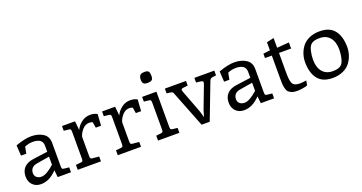

<svg xmlns="http://www.w3.org/2000/svg" viewBox="-39 -1343 3733 1982"><g transform="rotate(-20 1827.5 -352.0)"><path d="M414 -352V-98Q414 -76 418 -68.5Q422 -61 437 -60L493 -54V0H347L339 -78Q256 10 163 10Q106 10 71.5 -25.5Q37 -61 37 -118Q37 -178 72 -215Q107 -252 173 -261L335 -283V-350Q335 -430 227 -430Q181 -430 139 -411L125 -338H67L60 -453Q163 -490 230 -490Q309 -490 361.5 -456Q414 -422 414 -352ZM335 -229 196 -206Q160 -201 140 -180Q120 -159 120 -126Q120 -95 140.5 -78Q161 -61 193 -61Q247 -61 335 -140Z M647 -98V-384Q647 -406 643 -413.5Q639 -421 624 -422L569 -428V-480H712L722 -380Q737 -419 780.5 -454.5Q824 -490 882 -490Q924 -490 957 -471L949 -345H891L880 -409Q866 -416 843 -416Q800 -416 767.5 -379Q735 -342 726 -303V-98Q726 -76 730 -68.5Q734 -61 749 -60L822 -53V0H567V-54L624 -60Q639 -61 643 -68.5Q647 -76 647 -98Z M1087 -98V-384Q1087 -406 1083 -413.5Q1079 -421 1064 -422L1009 -428V-480H1152L1162 -380Q1177 -419 1220.5 -454.5Q1264 -490 1322 -490Q1364 -490 1397 -471L1389 -345H1331L1320 -409Q1306 -416 1283 -416Q1240 -416 1207.5 -379Q1175 -342 1166 -303V-98Q1166 -76 1170 -68.5Q1174 -61 1189 -60L1262 -53V0H1007V-54L1064 -60Q1079 -61 1083 -68.5Q1087 -76 1087 -98Z M1606 -480V-98Q1606 -76 1610 -69Q1614 -62 1629 -60L1684 -54V0H1449V-54L1504 -60Q1519 -62 1523 -69Q1527 -76 1527 -98V-384Q1527 -406 1523 -413.5Q1519 -421 1504 -422L1449 -428V-480ZM1614 -653Q1614 -619 1600 -607.5Q1586 -596 1549 -596Q1520 -596 1508 -609Q1496 -622 1496 -650Q1496 -684 1510 -699Q1524 -714 1563 -714Q1593 -714 1603.5 -699.5Q1614 -685 1614 -653Z M2017 0H1928L1777 -384Q1776 -386 1774 -391Q1772 -396 1771.5 -398Q1771 -400 1769.5 -403.5Q1768 -407 1767 -408.5Q1766 -410 1764 -412.5Q1762 -415 1760 -416Q1758 -417 1755.5 -418.5Q1753 -420 1750 -421Q1747 -422 1743 -422L1699 -428V-480H1931V-429L1880 -423Q1857 -420 1857 -406Q1857 -404 1863 -384L1958 -134L1978 -65L1998 -134L2093 -384Q2098 -399 2098 -405Q2098 -420 2074 -423L2023 -429V-480H2242V-428L2198 -422Q2188 -421 2181 -414.5Q2174 -408 2171.5 -402Q2169 -396 2164 -384Z M2645 -352V-98Q2645 -76 2649 -68.5Q2653 -61 2668 -60L2724 -54V0H2578L2570 -78Q2487 10 2394 10Q2337 10 2302.5 -25.5Q2268 -61 2268 -118Q2268 -178 2303 -215Q2338 -252 2404 -261L2566 -283V-350Q2566 -430 2458 -430Q2412 -430 2370 -411L2356 -338H2298L2291 -453Q2394 -490 2461 -490Q2540 -490 2592.5 -456Q2645 -422 2645 -352ZM2566 -229 2427 -206Q2391 -201 2371 -180Q2351 -159 2351 -126Q2351 -95 2371.5 -78Q2392 -61 2424 -61Q2478 -61 2566 -140Z M2778 -423V-471L2853 -480V-569L2932 -587V-480L3065 -490V-423H2932V-196Q2932 -116 2949.5 -84.5Q2967 -53 3028 -53Q3054 -53 3099 -60L3090 -9Q3076 -2 3039 4Q3002 10 2974 10Q2939 10 2916 0.5Q2893 -9 2880.5 -22.5Q2868 -36 2861.5 -64Q2855 -92 2854 -115Q2853 -138 2853 -181V-423Z M3615 -240Q3615 -195 3601 -152Q3587 -109 3559 -72Q3531 -35 3481.5 -12.5Q3432 10 3367 10Q3256 10 3204 -57Q3152 -124 3152 -240Q3152 -285 3166 -328Q3180 -371 3208 -408Q3236 -445 3285.5 -467.5Q3335 -490 3400 -490Q3511 -490 3563 -423Q3615 -356 3615 -240ZM3375 -424Q3308 -424 3280 -396Q3259 -375 3248.5 -328.5Q3238 -282 3238 -236Q3238 -152 3278 -104Q3318 -56 3392 -56Q3459 -56 3487 -84Q3508 -105 3518.5 -151.5Q3529 -198 3529 -244Q3529 -328 3489 -376Q3449 -424 3375 -424Z"/></g></svg>

Font: Enriqueta
Style: Regular
Weight: 400
Designer: Viviana Monsalve, Gustavo Ibarra
Foundry: Viviana Monsalve, Gustavo Ibarra
Version: Version 1.002